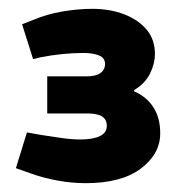

<svg xmlns="http://www.w3.org/2000/svg" viewBox="-20 -830 422 435"><path d="M174 -415Q143 -415 110 -421Q77 -427 47 -438L16 -449L41 -530L75 -524Q95 -521 118.5 -517.5Q142 -514 162 -514Q190 -514 206 -521.5Q222 -529 222 -545Q222 -559 211.5 -566Q201 -573 177 -573H87V-657H176Q197 -657 207.5 -664.5Q218 -672 218 -685Q218 -699 204 -704.5Q190 -710 169 -710Q146 -710 121 -707.5Q96 -705 71 -700L55 -696L30 -775L53 -784Q86 -798 121.5 -804Q157 -810 189 -810Q229 -810 261.5 -797.5Q294 -785 312.5 -762.5Q331 -740 331 -708Q331 -686 320 -663.5Q309 -641 284 -626V-623Q312 -611 327.5 -587Q343 -563 343 -528Q343 -481 299 -448Q255 -415 174 -415Z"/></svg>

Font: REM Medium
Style: Bold
Weight: 700
Version: Version 1.005;gftools[0.9.28]